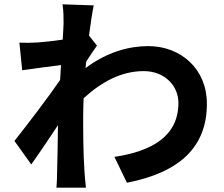

<svg xmlns="http://www.w3.org/2000/svg" viewBox="-20 -827 1040 891"><path d="M393 -662C401 -724 409 -774 415 -802L270 -807C275 -776 275 -746 275 -718C275 -707 273 -679 271 -643C229 -637 185 -632 156 -630C122 -628 99 -628 70 -629L83 -501C139 -509 214 -519 263 -525L259 -456C203 -374 102 -242 47 -173L125 -64C159 -111 207 -183 249 -246C248 -162 247 -106 245 -29C245 -13 244 23 242 44H379C376 22 373 -14 372 -32C366 -124 366 -208 366 -288C366 -314 367 -342 368 -371C451 -447 543 -497 647 -497C746 -497 808 -427 808 -350C808 -195 685 -125 511 -99L569 21C816 -27 941 -147 940 -347C940 -506 820 -613 668 -613C579 -613 477 -586 377 -511C378 -521 379 -531 380 -541C397 -567 417 -598 430 -615Z"/></svg>

Font: Noto Sans Japanese Bold
Style: Bold
Weight: 700
Designer: Ryoko NISHIZUKA (kana & ideographs); Paul D. Hunt (Latin, Greek & Cyrillic); Wenlong ZHANG (bopomofo); Sandoll Communica
Foundry: Adobe Systems Incorporated
Version: Version 1.000;PS 1;hotconv 1.0.78;makeotf.lib2.5.61930